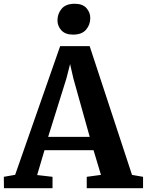

<svg xmlns="http://www.w3.org/2000/svg" viewBox="-33 -990 772 1010"><path d="M46.7 -70.4 283.5 -747.4H438.6L661.5 -70L719.5 -59.9V0H423.3V-59.9L498.1 -70L459 -200H201.1L162.4 -69.2L243.3 -59.9V0H-12.2L-12.9 -59.9ZM439 -270 352.8 -578 335.7 -653 316.2 -576.8 220.3 -270ZM350.9 -807.9Q310.2 -807.9 289.7 -830.7Q269.3 -853.4 269.3 -882.7Q269.3 -918.2 291.5 -944.2Q313.8 -970.2 359.4 -970.2H360.4Q401.4 -970.2 421.7 -947.5Q441.9 -924.7 441.9 -895.5Q441.9 -859.9 419.7 -833.9Q397.5 -807.9 351.9 -807.9Z"/></svg>

Font: Merriweather Light
Style: Regular
Weight: 300
Designer: Eben Sorkin
Foundry: Eben Sorkin
Version: Version 2.100